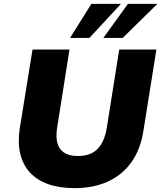

<svg xmlns="http://www.w3.org/2000/svg" viewBox="-20 -961 833 992"><path d="M365 11Q286 11 228 -10Q170 -31 134 -70.5Q98 -110 84.5 -167.5Q71 -225 82 -297L148 -705H339L275 -300Q264 -228 291 -191.5Q318 -155 382 -155Q448 -155 483.5 -191Q519 -227 531 -296L596 -705H788L721 -285Q706 -189 659 -123Q612 -57 537.5 -23Q463 11 365 11ZM342 -765 452 -941H605L442 -765ZM514 -765 641 -941H793L614 -765Z"/></svg>

Font: Nunito Sans 7pt Black
Style: Italic
Weight: 900
Italic angle: -9°
Version: Version 3.101;gftools[0.9.27]